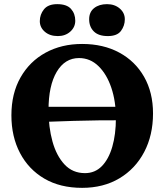

<svg xmlns="http://www.w3.org/2000/svg" viewBox="-20 -897 793 926"><path d="M376 9Q270 9 194 -35.5Q118 -80 76.5 -159Q35 -238 35 -341Q35 -446 79 -523.5Q123 -601 200 -643Q277 -685 376 -685Q478 -685 555 -643.5Q632 -602 675 -526.5Q718 -451 718 -350Q718 -245 675.5 -164Q633 -83 556 -37Q479 9 376 9ZM390 -62Q438 -62 471 -95.5Q504 -129 521.5 -189Q539 -249 539 -328Q539 -408 517 -473.5Q495 -539 455 -578Q415 -617 361 -617Q293 -617 253.5 -550.5Q214 -484 214 -366Q214 -284 233 -215Q252 -146 291 -104Q330 -62 390 -62ZM188 -309V-382H578V-317Q513 -317 456 -316.5Q399 -316 335.5 -314Q272 -312 188 -309ZM500 -723Q455 -723 432.5 -745.5Q410 -768 410 -804Q410 -839 434 -858Q458 -877 496 -877Q533 -877 557.5 -856Q582 -835 582 -804Q582 -773 563.5 -748Q545 -723 500 -723ZM259 -723Q220 -723 196 -744Q172 -765 172 -795Q172 -827 192 -852Q212 -877 256 -877Q302 -877 322.5 -854Q343 -831 343 -797Q343 -766 319 -744.5Q295 -723 259 -723Z"/></svg>

Font: Vollkorn ExtraBold
Style: Regular
Weight: 800
Designer: Friedrich Althausen
Foundry: Friedrich Althausen
Version: Version 5.000; ttfautohint (v1.8.3)